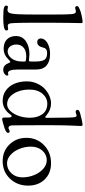

<svg xmlns="http://www.w3.org/2000/svg" viewBox="468 -1223 772 1748"><g transform="rotate(90 854.0 -349.0)"><path d="M112.3 -295.4V-450.7Q112.3 -583 108.2 -618.4Q104 -653.8 87.4 -653.8Q77.6 -653.8 66.7 -650.4Q55.7 -647 51.8 -647Q44.4 -647 40 -651.9Q35.6 -656.7 35.6 -664.1Q35.6 -672.9 42 -677.5Q48.3 -682.1 67.9 -690.4Q87.4 -699.2 126.2 -707.3Q165 -715.3 178.7 -715.3Q186 -715.3 188.2 -710.9Q190.4 -706.5 190.4 -695.3Q190.4 -691.9 188.7 -617.9Q187 -543.9 187 -446.8V-301.8Q187 -239.3 187.3 -209Q187.5 -178.7 188.2 -138.2Q189 -97.7 190.7 -77.1Q192.4 -56.6 195.3 -48.3Q200.2 -33.7 217.3 -33.7Q223.6 -33.7 231.4 -35.4Q239.3 -37.1 243.7 -37.1Q249 -37.1 253.4 -33.4Q257.8 -29.8 257.8 -23.9Q257.8 -13.7 250 -7.6Q242.2 -1.5 215.3 2.9Q188.5 7.3 141.1 7.3Q76.2 7.3 53.5 1.5Q30.8 -4.4 30.8 -19Q30.8 -35.2 43.9 -35.2Q48.3 -35.2 57.4 -33Q66.4 -30.8 70.3 -30.8Q78.1 -30.8 86.2 -35.9Q94.2 -41 98.1 -50.3Q106.9 -70.8 109.6 -125.5Q112.3 -180.2 112.3 -295.4Z M330.1 -335.9Q330.1 -348.6 337.4 -361.8Q351.1 -387.2 388.2 -403.1Q425.3 -418.9 472.2 -418.9Q537.6 -418.9 575.4 -387.7Q613.3 -356.4 613.3 -287.1V-117.2Q613.3 -77.1 621.6 -56.4Q629.9 -35.6 645 -35.6Q648.9 -35.6 653.1 -37.4Q657.2 -39.1 659.2 -39.1Q668 -39.1 668 -29.3Q668 -15.6 652.6 -4.2Q637.2 7.3 616.2 7.3Q592.8 7.3 578.9 -4.4Q564.9 -16.1 556.2 -37.1Q548.3 -56.6 543.9 -56.6Q536.6 -56.6 517.1 -36.6Q478 3.9 425.3 3.9Q368.7 3.9 338.4 -26.4Q308.1 -56.6 308.1 -107.9Q308.1 -166.5 355.5 -198.7Q402.8 -231 473.1 -231Q484.4 -231 505.6 -228.5Q526.9 -226.1 530.3 -226.1Q536.6 -226.1 538.3 -230.2Q540 -234.4 540 -248.5V-288.1Q540 -342.8 524.4 -367.4Q508.8 -392.1 462.4 -392.1Q429.7 -392.1 418 -370.6Q415 -365.2 411.4 -350.6Q407.7 -335.9 403.3 -327.6Q389.6 -301.8 363.3 -301.8Q347.7 -301.8 338.9 -310.8Q330.1 -319.8 330.1 -335.9ZM540 -163.1V-184.6Q540 -193.8 538.3 -195.6Q536.6 -197.3 526.4 -199.2Q507.8 -202.1 494.1 -202.1Q441.9 -202.1 413.6 -177.5Q385.3 -152.8 385.3 -112.8Q385.3 -78.6 402.6 -55.7Q419.9 -32.7 448.2 -32.7Q483.9 -32.7 512 -68.6Q540 -104.5 540 -163.1Z M720.7 -208Q720.7 -253.9 738.3 -295.7Q755.9 -337.4 784.2 -365.7Q812.5 -394 848.9 -410.9Q885.3 -427.7 921.9 -427.7Q978.5 -427.7 1027.8 -387.7Q1031.2 -385.3 1034.7 -382.3Q1038.1 -379.4 1039.3 -377.9Q1040.5 -376.5 1042.2 -375.7Q1043.9 -375 1045.4 -375Q1052.2 -375 1052.2 -385.7V-450.7Q1052.2 -624.5 1045.9 -647.5Q1042 -660.2 1029.3 -660.2Q1025.4 -660.2 1015.1 -656Q1004.9 -651.9 996.6 -651.9Q989.3 -651.9 984.6 -656.7Q980 -661.6 980 -668.9Q980 -676.8 987.3 -682.1Q994.6 -687.5 1012.7 -692.9Q1034.7 -699.7 1070.3 -707.3Q1106 -714.8 1117.2 -714.8Q1127 -714.8 1127 -695.3Q1127 -691.9 1123.5 -617.9Q1120.1 -543.9 1120.1 -446.8V-301.8Q1120.1 -245.6 1120.4 -194.1Q1120.6 -142.6 1121.1 -111.6Q1121.6 -80.6 1121.6 -73.7Q1121.6 -61 1127.2 -50.8Q1132.8 -40.5 1143.6 -40.5Q1152.3 -40.5 1160.4 -45.7Q1168.5 -50.8 1175.3 -50.8Q1189.9 -50.8 1189.9 -36.1Q1189.9 -15.1 1119.6 3.9Q1113.8 5.4 1099.6 9.5Q1085.4 13.7 1077.4 15.4Q1069.3 17.1 1063.5 17.1Q1055.7 17.1 1053 12.9Q1050.3 8.8 1050.3 -4.4Q1050.3 -10.3 1050 -21Q1049.8 -31.7 1049.8 -38.6Q1049.8 -69.3 1037.1 -69.3Q1033.7 -69.3 1031 -66.9Q1028.3 -64.5 1021.7 -55.9Q1015.1 -47.4 1009.3 -40.5Q962.9 12.7 897.5 12.7Q843.3 12.7 802.5 -17.1Q761.7 -46.9 741.2 -96.7Q720.7 -146.5 720.7 -208ZM929.7 -27.8Q962.9 -27.8 991.7 -58.6Q1020.5 -89.4 1036.1 -136.5Q1051.8 -183.6 1051.8 -232.4V-237.3Q1051.8 -304.7 1019.3 -349.1Q986.8 -393.6 923.8 -393.6Q871.1 -393.6 833.3 -349.6Q795.4 -305.7 795.4 -229Q795.4 -145.5 833.3 -86.7Q871.1 -27.8 929.7 -27.8Z M1234.9 -203.1Q1234.9 -298.8 1300.8 -363.3Q1366.7 -427.7 1466.3 -427.7Q1557.1 -427.7 1613.5 -369.9Q1669.9 -312 1669.9 -219.2Q1669.9 -120.6 1606.7 -54Q1543.5 12.7 1446.8 12.7Q1355.5 12.7 1295.2 -49.3Q1234.9 -111.3 1234.9 -203.1ZM1467.3 -26.9Q1520 -26.9 1557.4 -66.7Q1594.7 -106.4 1594.7 -167.5Q1594.7 -221.7 1574.7 -272.2Q1554.7 -322.8 1518.1 -355.7Q1481.4 -388.7 1438 -388.7Q1386.7 -388.7 1350.8 -348.1Q1314.9 -307.6 1314.9 -244.1Q1314.9 -189.9 1335.2 -139.9Q1355.5 -89.8 1391.1 -58.3Q1426.8 -26.9 1467.3 -26.9Z"/></g></svg>

Font: Cooper*
Style: Regular
Weight: 400
Designer: Owen Earl
Foundry: indestructible type*
Version: Version 0.001